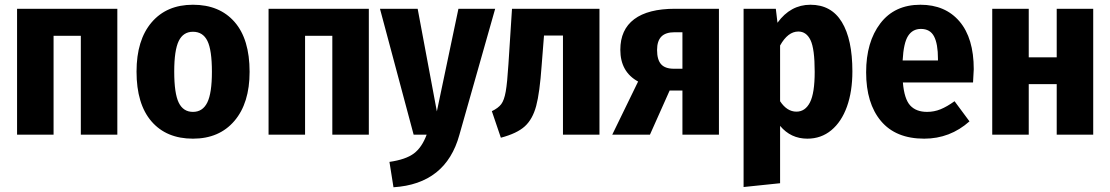

<svg xmlns="http://www.w3.org/2000/svg" viewBox="-20 -568 4684 810"><path d="M321 -417H206V0H52V-531H475V0H321Z M1033 -265Q1033 -133 969 -58Q905 17 794 17Q682 17 619 -56Q556 -129 556 -266Q556 -399 619.5 -473.5Q683 -548 794 -548Q906 -548 969.5 -475.5Q1033 -403 1033 -265ZM715 -266Q715 -174 734 -135Q753 -96 794 -96Q835 -96 854.5 -135.5Q874 -175 874 -265Q874 -357 855 -395.5Q836 -434 794 -434Q753 -434 734 -395Q715 -356 715 -266Z M1382 -417H1267V0H1113V-531H1536V0H1382Z M1918 1Q1861 208 1640 222L1623 115Q1692 105 1726 79.5Q1760 54 1780 0H1725L1583 -531H1742L1823 -98L1914 -531H2069Z M2509 -531V0H2355V-418H2275L2265 -291Q2257 -177 2242 -121Q2227 -65 2194 -35Q2161 -5 2093 13L2055 -99Q2082 -112 2094.5 -128.5Q2107 -145 2113.5 -181.5Q2120 -218 2125 -298L2140 -531Z M3013 -531V0H2859V-186H2805L2722 0H2563L2672 -224Q2597 -265 2597 -358Q2597 -443 2655.5 -487Q2714 -531 2828 -531ZM2859 -278V-432H2826Q2788 -432 2770 -413.5Q2752 -395 2752 -357Q2752 -316 2769 -297Q2786 -278 2823 -278Z M3576 -267Q3576 -182 3553 -118Q3530 -54 3487 -18.5Q3444 17 3386 17Q3316 17 3271 -37V205L3117 221V-531H3253L3260 -472Q3315 -548 3399 -548Q3487 -548 3531.5 -475Q3576 -402 3576 -267ZM3417 -265Q3417 -362 3399.5 -398.5Q3382 -435 3348 -435Q3304 -435 3271 -376V-141Q3300 -97 3340 -97Q3377 -97 3397 -136Q3417 -175 3417 -265Z M4085 -220H3789Q3795 -150 3820 -123Q3845 -96 3891 -96Q3921 -96 3948 -107Q3975 -118 4007 -141L4070 -56Q3988 17 3879 17Q3759 17 3696.5 -57.5Q3634 -132 3634 -263Q3634 -391 3694 -469.5Q3754 -548 3863 -548Q3968 -548 4028 -477.5Q4088 -407 4088 -276Q4088 -268 4085 -220ZM3937 -320Q3937 -383 3920.5 -414.5Q3904 -446 3865 -446Q3830 -446 3811 -416.5Q3792 -387 3788 -313H3937Z M4438 -213H4320V0H4166V-531H4320V-326H4438V-531H4592V0H4438Z"/></svg>

Font: Fira Sans Condensed
Style: Bold
Weight: 700
Width: 3
Designer: bBox Type GmbH & Carrois Corporate GbR & Edenspiekermann AG
Foundry: bBox Type GmbH & Carrois Corporate GbR & Edenspiekermann AG
Version: Version 4.301